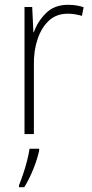

<svg xmlns="http://www.w3.org/2000/svg" viewBox="-20 -558 382 799"><path d="M263 -538Q299 -538 328 -528L321 -492Q307 -496 292.5 -498.5Q278 -501 262 -501Q215 -501 184 -472.5Q153 -444 136.5 -395.5Q120 -347 121 -288V0H82V-529H114L119 -424H121Q136 -468 171 -503Q206 -538 263 -538ZM143 69Q135 105 118.5 146Q102 187 81 221H59V213Q66 196 75.5 168.5Q85 141 92.5 111.5Q100 82 103 61H143Z"/></svg>

Font: Noto Sans Armenian SemiCondensed ExtraLight
Style: Regular
Weight: 200
Width: 4
Designer: Monotype Design Team
Foundry: Monotype Imaging Inc.
Version: Version 2.008; ttfautohint (v1.8.4.7-5d5b)